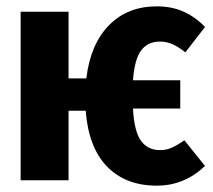

<svg xmlns="http://www.w3.org/2000/svg" viewBox="-20 -568 671 605"><path d="M561 -126 626 -45Q561 17 474 17Q376 17 317.5 -43Q259 -103 250 -219H196V0H45V-531H196V-321H252Q265 -429 323.5 -488.5Q382 -548 474 -548Q520 -548 557 -532Q594 -516 626 -483L564 -403Q543 -420 524 -428.5Q505 -437 484 -437Q446 -437 425 -409.5Q404 -382 399 -315H548V-226H399Q403 -153 424.5 -124Q446 -95 484 -95Q504 -95 521 -102.5Q538 -110 561 -126Z"/></svg>

Font: Fira Sans Extra Condensed
Style: Bold
Weight: 700
Width: 1
Designer: Carrois Corporate & Edenspiekermann AG
Foundry: Carrois Corporate GbR & Edenspiekermann AG
Version: Version 4.203